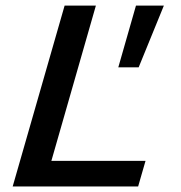

<svg xmlns="http://www.w3.org/2000/svg" viewBox="-20 -675 654 695"><path d="M213.9 -654.8H327.1L166 -92.8H506.8L480 0H25.9ZM408.2 -431.2 472.2 -654.8H573.2L481.9 -431.2Z"/></svg>

Font: IntelOne Mono Medium
Style: Italic
Weight: 500
Italic angle: -16°
Designer: Fred Shallcrass
Foundry: Frere-Jones Type LLC
Version: Version 1.200;hotconv 1.1.0;makeotfexe 2.6.0;FJTRelease1.2